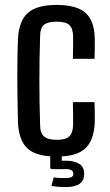

<svg xmlns="http://www.w3.org/2000/svg" viewBox="-20 -628 446 780"><path d="M53 -129Q52 -174 51 -235.5Q50 -297 50.5 -359.5Q51 -422 53 -470Q57 -544 93.5 -576Q130 -608 210 -608Q290 -608 326.5 -576.5Q363 -545 365 -473Q365 -453 365 -429.5Q365 -406 364 -389H276Q277 -411 277 -437Q277 -463 277 -482Q276 -514 261 -527Q246 -540 210 -540Q174 -540 158.5 -527Q143 -514 143 -482Q140 -389 140 -301.5Q140 -214 143 -120Q143 -87 159 -73.5Q175 -60 211 -60Q246 -60 261 -73.5Q276 -87 277 -120Q277 -140 277 -161.5Q277 -183 276 -213H364Q365 -196 365 -171Q365 -146 365 -129Q361 -56 325.5 -24Q290 8 211 8Q128 8 92.5 -24Q57 -56 53 -129ZM250 132Q237 132 220 131Q203 130 189 127L198 93Q219 96 250 95Q278 95 278 79Q278 68 270 63.5Q262 59 250 59H188L184 55V-13H231V25H250Q280 25 301 37Q322 49 322 79Q322 131 250 132Z"/></svg>

Font: Big Shoulders Text Medium
Style: Regular
Weight: 500
Designer: Patric King
Foundry: XO Type Co
Version: Version 1.000; ttfautohint (v1.8.2)